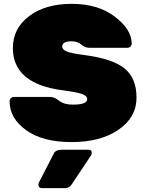

<svg xmlns="http://www.w3.org/2000/svg" viewBox="-20 -730 761 1000"><path d="M666 -503Q666 -494 659.5 -487.5Q653 -481 645 -481H445Q422 -481 403 -498Q384 -515 352 -515Q304 -515 304 -487Q304 -472 327.5 -462Q351 -452 415 -444Q564 -425 627.5 -374.5Q691 -324 691 -221.5Q691 -119 597.5 -54.5Q504 10 353 10Q202 10 116 -52Q30 -114 30 -203Q30 -212 36.5 -218.5Q43 -225 52 -225H242Q263 -225 288.5 -205Q314 -185 359 -185Q434 -185 434 -213Q434 -231 407 -240.5Q380 -250 305 -260Q47 -294 47 -480Q47 -582 131.5 -646Q216 -710 353.5 -710Q491 -710 578.5 -643Q666 -576 666 -503ZM316 250H199Q180 250 180 231Q180 226 185 216L260 70Q269 50 302 50H442Q458 50 458 66Q458 74 453 81L353 231Q341 250 316 250Z"/></svg>

Font: Rubik One
Style: Regular
Weight: 400
Designer: Hubert and Fischer with Elvire Volk Leonovitch
Foundry: Hubert and Fischer with Elvire Volk Leonovitch
Version: Version 1.001